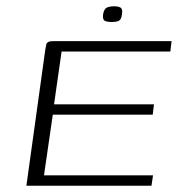

<svg xmlns="http://www.w3.org/2000/svg" viewBox="-20 -591 570 611"><path d="M64 0 124 -432Q126 -442 127 -448Q128 -454 133 -457Q138 -460 147 -460H526L522 -427H176L152 -259H470L466 -226H148L120 -33H467L462 0ZM336 -521Q322 -521 314 -524.5Q306 -528 308 -545Q311 -563 320.5 -567Q330 -571 343 -571Q357 -571 364 -566.5Q371 -562 368 -545Q366 -528 357.5 -524.5Q349 -521 336 -521Z"/></svg>

Font: Genos Light
Style: Italic
Weight: 300
Italic angle: -8°
Designer: Robert E. Leuschke
Foundry: Robert E. Leuschke
Version: Version 1.010